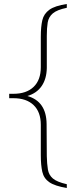

<svg xmlns="http://www.w3.org/2000/svg" viewBox="-20 -745 404 960"><path d="M314 195Q254 185 226.5 166Q199 147 191.5 114Q184 81 184 31V-121Q184 -185 148 -219.5Q112 -254 47 -254H26V-276H47Q112 -276 148 -310.5Q184 -345 184 -409V-561Q184 -611 191.5 -643.5Q199 -676 226.5 -696Q254 -716 314 -725V-706Q265 -696 244 -678Q223 -660 218.5 -632.5Q214 -605 214 -566V-405Q213 -351 188.5 -315Q164 -279 117 -265Q212 -238 213 -125L214 36Q215 75 219.5 102.5Q224 130 244.5 147.5Q265 165 314 176Z"/></svg>

Font: Piazzolla SC Thin
Style: Regular
Weight: 100
Designer: Juan Pablo del Peral
Foundry: Huerta Tipografica
Version: Version 1.330